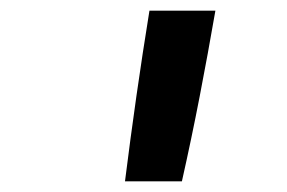

<svg xmlns="http://www.w3.org/2000/svg" viewBox="-20 -792 540 361"><path d="M215 -451Q225 -531 236.5 -611.5Q248 -692 261 -772H385Q371 -691 355.5 -611Q340 -531 322 -451Z"/></svg>

Font: iosevka_custom_sans_ss08
Style: Bold Italic
Weight: 700
Italic angle: -10°
Designer: Belleve Invis
Foundry: Belleve Invis
Version: Version 10.3.0; ttfautohint (v1.8.3)